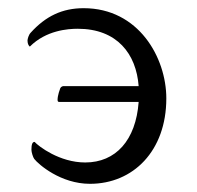

<svg xmlns="http://www.w3.org/2000/svg" viewBox="-20 -447 486 474"><path d="M202.1 6.8C308.6 6.8 390.6 -74.2 390.6 -204.1C390.6 -304.7 322.3 -426.8 186.5 -426.8C133.8 -426.8 92.8 -407.2 55.7 -366.2C50.8 -361.3 47.9 -350.6 47.9 -346.7C47.9 -337.9 51.8 -333 53.7 -332C93.8 -372.1 147.5 -376 171.9 -376C269.5 -376 316.4 -313.5 322.3 -234.4H135.7C135.7 -234.4 130.9 -233.4 128.9 -229.5C127.9 -226.6 122.1 -211.9 122.1 -200.2C122.1 -195.3 125 -195.3 127 -195.3H322.3C315.4 -100.6 265.6 -45.9 190.4 -45.9C127 -45.9 75.2 -85.9 65.4 -96.7C59.6 -96.7 57.6 -89.8 57.6 -77.1C57.6 -71.3 61.5 -58.6 64.5 -54.7C75.2 -41 129.9 6.8 202.1 6.8Z"/></svg>

Font: Crimson
Style: Roman
Weight: 400
Version: Version 0.2